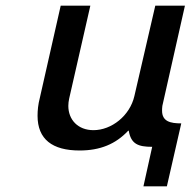

<svg xmlns="http://www.w3.org/2000/svg" viewBox="-20 -520 675 680"><path d="M121 -173C115 -150 113 -129 113 -110C113 -27 165 13 262 13C335 13 390 -10 434 -57H436C444 -10 469 0 519 0L488 140H571L622 -83C583 -83 554 -90 554 -128C554 -132 554 -138 555 -145L635 -500H530L456 -180C440 -110 375 -59 311 -59C256 -59 222 -96 222 -145C222 -153 223 -162 225 -171L300 -500H195Z"/></svg>

Font: Perun Medium Italic
Style: Regular
Weight: 500
Italic angle: -12°
Foundry: Copyright (c) Stefan Peev, Context Ltd, 2016
Version: Version 1.026